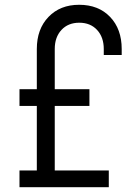

<svg xmlns="http://www.w3.org/2000/svg" viewBox="-20 -783 582 803"><path d="M134 0V-578Q134 -661.5 182.8 -712.2Q231.5 -763 311 -763Q392 -763 440.5 -712.2Q489 -661.5 489 -578V-553H414V-578Q414 -627.5 386 -657.8Q358 -688 311.5 -688Q265 -688 237 -657.8Q209 -627.5 209 -578V0ZM61.5 -340V-410H354V-340ZM61.5 0V-70H435V0Z"/></svg>

Font: Mohave Light
Style: Regular
Weight: 400
Version: Version 2.003